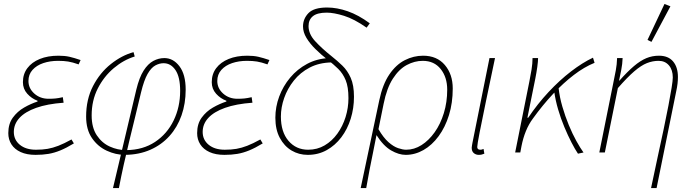

<svg xmlns="http://www.w3.org/2000/svg" viewBox="-20 -772 3514 972"><path d="M160 12Q116 12 85 -2Q54 -16 38 -41Q22 -66 22 -98Q22 -145 45 -176.5Q68 -208 102 -227.5Q136 -247 170 -258V-262Q140 -273 118 -297.5Q96 -322 96 -356Q96 -397 118.5 -427Q141 -457 181.5 -473.5Q222 -490 276 -490Q308 -490 332 -484.5Q356 -479 388 -468L378 -446Q347 -457 325 -460.5Q303 -464 274 -464Q233 -464 199 -452.5Q165 -441 144.5 -418Q124 -395 124 -362Q124 -325 153.5 -298.5Q183 -272 226 -272Q246 -272 261 -273.5Q276 -275 298 -280L302 -252Q219 -246 163 -226Q107 -206 78.5 -175Q50 -144 50 -104Q50 -64 80.5 -39Q111 -14 162 -14Q195 -14 221 -18.5Q247 -23 275.5 -34Q304 -45 342 -66L354 -46Q316 -23 285.5 -10.5Q255 2 225.5 7Q196 12 160 12Z M552 180 670 -318Q685 -380 707 -414.5Q729 -449 756 -463.5Q783 -478 812 -478Q857 -478 888.5 -436.5Q920 -395 920 -318Q920 -248 899 -188Q878 -128 838 -83.5Q798 -39 741.5 -14Q685 11 614 12L620 -12Q704 -13 765 -53.5Q826 -94 859 -162Q892 -230 892 -312Q892 -382 868.5 -417Q845 -452 808 -452Q787 -452 766 -440.5Q745 -429 727 -397.5Q709 -366 694 -304Q680 -245 665 -183.5Q650 -122 635 -60.5Q620 1 606.5 61.5Q593 122 582 180ZM612 12Q566 12 520.5 -9Q475 -30 445.5 -73Q416 -116 416 -182Q416 -269 451 -336.5Q486 -404 541.5 -448Q597 -492 656 -508L662 -486Q606 -469 556 -427Q506 -385 475 -324Q444 -263 444 -188Q444 -126 470 -87Q496 -48 536 -30Q576 -12 618 -12Z M1116 12Q1072 12 1041 -2Q1010 -16 994 -41Q978 -66 978 -98Q978 -145 1001 -176.5Q1024 -208 1058 -227.5Q1092 -247 1126 -258V-262Q1096 -273 1074 -297.5Q1052 -322 1052 -356Q1052 -397 1074.5 -427Q1097 -457 1137.5 -473.5Q1178 -490 1232 -490Q1264 -490 1288 -484.5Q1312 -479 1344 -468L1334 -446Q1303 -457 1281 -460.5Q1259 -464 1230 -464Q1189 -464 1155 -452.5Q1121 -441 1100.5 -418Q1080 -395 1080 -362Q1080 -325 1109.5 -298.5Q1139 -272 1182 -272Q1202 -272 1217 -273.5Q1232 -275 1254 -280L1258 -252Q1175 -246 1119 -226Q1063 -206 1034.5 -175Q1006 -144 1006 -104Q1006 -64 1036.5 -39Q1067 -14 1118 -14Q1151 -14 1177 -18.5Q1203 -23 1231.5 -34Q1260 -45 1298 -66L1310 -46Q1272 -23 1241.5 -10.5Q1211 2 1181.5 7Q1152 12 1116 12Z M1538 12Q1493 12 1456 -10Q1419 -32 1396.5 -74Q1374 -116 1374 -176Q1374 -231 1393.5 -283.5Q1413 -336 1449 -379Q1485 -422 1534.5 -448.5Q1584 -475 1644 -478L1659 -456Q1596 -455 1548 -430Q1500 -405 1467.5 -364Q1435 -323 1418.5 -275.5Q1402 -228 1402 -182Q1402 -104 1440.5 -59Q1479 -14 1540 -14Q1586 -14 1623.5 -36Q1661 -58 1688 -95.5Q1715 -133 1729.5 -179.5Q1744 -226 1744 -275Q1744 -332 1730 -366Q1716 -400 1692 -423.5Q1668 -447 1638 -470Q1606 -495 1577.5 -523Q1549 -551 1531.5 -580Q1514 -609 1514 -638Q1514 -677 1541.5 -705.5Q1569 -734 1636 -734Q1686 -734 1740.5 -715Q1795 -696 1852 -654L1836 -632Q1773 -676 1721.5 -692Q1670 -708 1634 -708Q1586 -708 1564 -690Q1542 -672 1542 -640Q1542 -600 1575.5 -563.5Q1609 -527 1658 -488Q1687 -465 1713 -440Q1739 -415 1755.5 -378Q1772 -341 1772 -282Q1772 -224 1755.5 -171Q1739 -118 1708 -77Q1677 -36 1634 -12Q1591 12 1538 12Z M1806 180 1900 -264Q1917 -345 1951 -395Q1985 -445 2029.5 -467.5Q2074 -490 2122 -490Q2192 -490 2232 -443Q2272 -396 2272 -324Q2272 -251 2253 -189.5Q2234 -128 2200.5 -82.5Q2167 -37 2124 -12.5Q2081 12 2034 12Q1999 12 1960 -10.5Q1921 -33 1886 -88Q1876 -36 1867.5 5Q1859 46 1851 87Q1843 128 1834 180ZM2036 -14Q2077 -14 2114 -37.5Q2151 -61 2180.5 -102.5Q2210 -144 2227 -199.5Q2244 -255 2244 -318Q2244 -381 2211 -422.5Q2178 -464 2120 -464Q2079 -464 2039.5 -443Q2000 -422 1969 -374Q1938 -326 1922 -246L1896 -118Q1921 -75 1946.5 -52.5Q1972 -30 1995.5 -22Q2019 -14 2036 -14Z M2404 12Q2389 12 2378.5 3Q2368 -6 2368 -24Q2368 -29 2369.5 -36Q2371 -43 2372 -50L2458 -478H2486Q2461 -359 2440.5 -261Q2420 -163 2408 -101Q2396 -39 2396 -28Q2396 -21 2400 -17.5Q2404 -14 2411 -14Q2414 -14 2417.5 -14.5Q2421 -15 2428 -18L2432 6Q2425 9 2418.5 10.5Q2412 12 2404 12Z M2588 0 2660 -360Q2666 -389 2671 -420Q2676 -451 2676 -478H2704Q2704 -462 2700 -433Q2696 -404 2690 -374L2650 -176H2654Q2701 -246 2757 -306Q2813 -366 2871 -410.5Q2929 -455 2982 -480L2990 -454Q2938 -433 2885 -392.5Q2832 -352 2779.5 -296Q2727 -240 2678 -172Q2657 -144 2642.5 -108.5Q2628 -73 2620 -32L2614 0ZM2906 6Q2891 -16 2873 -51Q2855 -86 2837 -129Q2819 -172 2805.5 -218Q2792 -264 2786 -307L2808 -326Q2813 -280 2827 -232Q2841 -184 2859.5 -139Q2878 -94 2898 -58Q2918 -22 2934 0Z M3276 180Q3293 98 3309.5 22.5Q3326 -53 3340 -119Q3354 -185 3364 -238Q3374 -291 3380 -327.5Q3386 -364 3386 -380Q3386 -418 3366.5 -441Q3347 -464 3314 -464Q3284 -464 3255 -452.5Q3226 -441 3191 -411Q3156 -381 3108 -326L3042 0H3014L3086 -358Q3092 -387 3097.5 -416Q3103 -445 3104 -478H3132Q3131 -448 3125 -417.5Q3119 -387 3114 -364H3116Q3157 -410 3189.5 -437.5Q3222 -465 3252 -477.5Q3282 -490 3316 -490Q3363 -490 3387.5 -461Q3412 -432 3412 -382Q3412 -366 3410 -348.5Q3408 -331 3403 -308L3304 180ZM3278 -560 3258 -570 3344 -752 3374 -740Z"/></svg>

Font: Source Sans Variable
Style: Italic
Weight: 200
Italic angle: -11°
Designer: Paul D. Hunt
Foundry: Adobe Systems Incorporated
Version: Version 3.006;hotconv 1.0.111;makeotfexe 2.5.65597